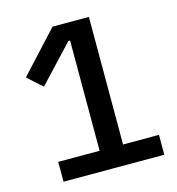

<svg xmlns="http://www.w3.org/2000/svg" viewBox="-105 -788 809 878"><g transform="rotate(-15 300.0 -349.0)"><path d="M565 0V-94H395V-698H223L45 -505L114 -443L276 -616H284V-94H88V0Z"/></g></svg>

Font: IBM Plex Thai Looped Medium
Style: Regular
Weight: 500
Designer: Mike Abbink, Paul van der Laan, Pieter van Rosmalen, Ben Mitchell, Mark Frömberg
Foundry: Bold Monday
Version: Version 1.0